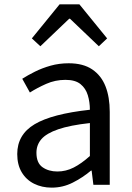

<svg xmlns="http://www.w3.org/2000/svg" viewBox="-20 -847 603 880"><path d="M217 13Q172 13 136 -5Q100 -23 79.5 -57.5Q59 -92 59 -141Q59 -230 138.5 -277.5Q218 -325 392 -344Q392 -379 382.5 -410.5Q373 -442 349 -461.5Q325 -481 280 -481Q233 -481 191.5 -462.5Q150 -444 117 -423L82 -486Q107 -502 140 -518.5Q173 -535 212 -546Q251 -557 295 -557Q361 -557 402.5 -529Q444 -501 463.5 -451.5Q483 -402 483 -334V0H408L400 -65H397Q359 -33 313.5 -10Q268 13 217 13ZM243 -61Q282 -61 317.5 -79Q353 -97 392 -132V-283Q301 -273 247 -254.5Q193 -236 170 -209.5Q147 -183 147 -147Q147 -100 175 -80.5Q203 -61 243 -61ZM126 -671 253 -827H344L471 -671L433 -635L301 -761H297L165 -635Z"/></svg>

Font: Noto Sans TC
Style: Regular
Weight: 400
Designer: Ryoko NISHIZUKA  (kana, bopomofo & ideographs); Paul D. Hunt (Latin, Greek & Cyrillic); Sandoll Communications , Soo-you
Foundry: Adobe
Version: Version 2.004-H2;hotconv 1.0.118;makeotfexe 2.5.65603